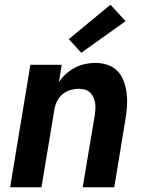

<svg xmlns="http://www.w3.org/2000/svg" viewBox="-20 -795 640 815"><path d="M23 0 109 -520H242L230 -447Q243 -466 261 -482Q279 -498 299.5 -508.5Q320 -519 342 -523.5Q364 -528 386 -528Q413 -528 438.5 -519Q464 -510 481 -491Q498 -472 506.5 -447Q515 -422 518 -395.5Q521 -369 519 -341.5Q517 -314 512 -286L465 0H331Q344 -76 356.5 -152Q369 -228 382 -304Q384 -317 385 -330.5Q386 -344 384 -357Q382 -370 376.5 -382Q371 -394 362 -402.5Q353 -411 340.5 -414.5Q328 -418 314 -418Q296 -418 278 -412.5Q260 -407 245.5 -395Q231 -383 222.5 -366Q214 -349 211 -331L156 0ZM325 -571 272 -629 449 -775 513 -705Z"/></svg>

Font: Iosevka SS04 XBd Ex Obl
Style: Regular
Weight: 800
Width: 7
Italic angle: -9°
Monospace: yes
Designer: Belleve Invis
Foundry: Belleve Invis
Version: Version 19.0.0; ttfautohint (v1.8.4)